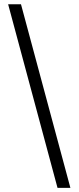

<svg xmlns="http://www.w3.org/2000/svg" viewBox="-20 -782 373 911"><path d="M252.9 109.4 18.6 -761.7H79.6L314 109.4Z"/></svg>

Font: Inter 20pt Light
Style: Regular
Weight: 300
Version: Version 4.001;git-66647c0bb